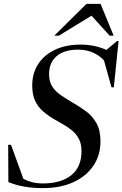

<svg xmlns="http://www.w3.org/2000/svg" viewBox="-20 -955 629 986"><path d="M496 -228Q496 -158.5 460 -104.5Q424 -50.5 357.5 -19.8Q291 11 199.5 11Q97 11 23 -20L22 -211.5H36.5L100 -36.5Q122 -25 146.2 -19Q170.5 -13 201 -13Q292.5 -13 345.5 -54.8Q398.5 -96.5 398.5 -179Q398.5 -216.5 384.8 -242.2Q371 -268 349.2 -285.8Q327.5 -303.5 302.2 -317.5Q277 -331.5 254 -345Q223 -363.5 198.5 -385.5Q174 -407.5 159.8 -438.5Q145.5 -469.5 145.5 -516Q145.5 -578.5 176 -625.8Q206.5 -673 262.5 -699.5Q318.5 -726 394.5 -726Q466 -726 526.5 -698.5L581 -744.5H589L564.5 -506.5H552.5L514 -645Q490.5 -670.5 456.8 -685.2Q423 -700 380.5 -700Q310 -700 271 -666.8Q232 -633.5 232 -574Q232 -534.5 249.8 -508.5Q267.5 -482.5 296 -463.8Q324.5 -445 356.5 -426Q388.5 -407.5 420.8 -384.2Q453 -361 474.5 -324Q496 -287 496 -228ZM259 -772 424 -935H496.5L563.5 -772H543L450 -874.5L282.5 -772Z"/></svg>

Font: Newsreader 72pt Medium
Style: Italic
Weight: 500
Italic angle: -17°
Designer: Hugues Gentile
Foundry: Production Type
Version: Version 1.003; ttfautohint (v1.8.3)